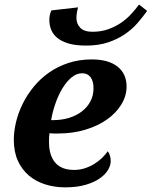

<svg xmlns="http://www.w3.org/2000/svg" viewBox="-20 -804 659 834"><path d="M301.8 -65.9Q326.2 -65.9 348.1 -73Q370.1 -80.1 388.9 -91.6Q407.7 -103 422.6 -117.4Q437.5 -131.8 448.2 -147Q454.1 -139.6 457.5 -128.2Q460.9 -116.7 460.9 -104Q460.9 -85.9 449.2 -65.9Q437.5 -45.9 413.3 -29.1Q389.2 -12.2 351.8 -1.2Q314.5 9.8 263.2 9.8Q217.3 9.8 176.8 -2.9Q136.2 -15.6 105.7 -41.3Q75.2 -66.9 57.6 -105.7Q40 -144.5 40 -196.8Q40 -233.9 49.8 -274.4Q59.6 -314.9 78.9 -353.8Q98.1 -392.6 126.7 -427.5Q155.3 -462.4 192.9 -488.8Q230.5 -515.1 277.1 -530.5Q323.7 -545.9 378.9 -545.9Q450.7 -545.9 490.2 -514.9Q529.8 -483.9 529.8 -428.2Q529.8 -387.7 507.3 -350.6Q484.9 -313.5 445.3 -285.4Q405.8 -257.3 351.1 -240.7Q296.4 -224.1 231.9 -224.1Q223.6 -224.1 213.9 -224.1Q204.1 -224.1 194.8 -225.1Q193.4 -215.3 193.1 -205.3Q192.9 -195.3 192.9 -187Q192.9 -128.9 220 -97.4Q247.1 -65.9 301.8 -65.9ZM336.9 -485.8Q312.5 -485.8 290.5 -467.5Q268.6 -449.2 251 -419.9Q233.4 -390.6 220.7 -354.2Q208 -317.9 202.1 -282.2H210.9Q248 -282.2 280 -292Q312 -301.8 335.7 -320.1Q359.4 -338.4 372.8 -363.8Q386.2 -389.2 386.2 -420.9Q386.2 -451.7 373.3 -468.8Q360.4 -485.8 336.9 -485.8ZM354 -606Q308.1 -606 277.3 -615.2Q246.6 -624.5 228.3 -639.9Q210 -655.3 202.1 -675.3Q194.3 -695.3 194.3 -716.8Q194.3 -739.7 203.1 -758.8L319.3 -772Q316.4 -762.7 314.2 -750Q312 -737.3 312 -726.1Q312 -700.2 328.9 -683.1Q345.7 -666 381.3 -666Q418.9 -666 450 -677Q481 -688 505.9 -705.1Q530.8 -722.2 550 -743.2Q569.3 -764.2 584 -784.2L619.1 -756.8Q600.6 -730.5 576.9 -703.4Q553.2 -676.3 521.5 -654.8Q489.7 -633.3 448.5 -619.6Q407.2 -606 354 -606Z"/></svg>

Font: Droid Serif
Style: Bold Italic
Weight: 700
Italic angle: -12°
Designer: Monotype Design team
Foundry: Monotype Imaging Inc.
Version: Version 1.03